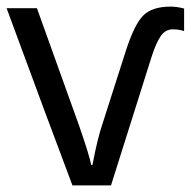

<svg xmlns="http://www.w3.org/2000/svg" viewBox="-20 -561 577 581"><path d="M199.2 0Q130.9 -180.7 0 -536.1H91.8L219.2 -181.2Q251.5 -87.9 255.9 -62H259.8Q274.9 -142.6 291 -189L360.8 -407.2Q387.2 -488.8 414.3 -514.9Q441.4 -541 496.1 -541Q514.6 -541 537.1 -535.2V-466.8Q522.9 -472.2 502.9 -472.2Q480.5 -472.2 466.6 -452.1Q452.6 -432.1 439 -390.1L315.9 0Z"/></svg>

Font: NotoSans
Style: Regular
Weight: 400
Designer: Monotype Design team
Foundry: Monotype Imaging Inc.
Version: Version 1.04; ttfautohint (v1.4.1)